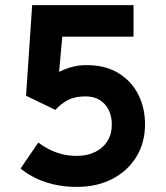

<svg xmlns="http://www.w3.org/2000/svg" viewBox="-20 -720 651 752"><path d="M281.5 12Q228.5 12 186 1.2Q143.5 -9.5 112 -26.2Q80.5 -43 60.5 -60L130 -161.5Q148 -148 170.2 -136.2Q192.5 -124.5 219.8 -117Q247 -109.5 281 -109.5Q321.5 -109.5 352.2 -124.5Q383 -139.5 400.5 -167Q418 -194.5 418 -232Q418 -264.5 405.8 -289.2Q393.5 -314 370.8 -328.2Q348 -342.5 315 -342.5Q273.5 -342.5 245.5 -327.8Q217.5 -313 197 -289.5L82 -345L106 -700H503V-576.5H224L211.5 -438.5Q235.5 -450.5 262 -457.8Q288.5 -465 318.5 -465Q392 -465 443.2 -434Q494.5 -403 521.2 -350.5Q548 -298 548 -233.5Q548 -160.5 513.8 -105.2Q479.5 -50 419.5 -19Q359.5 12 281.5 12Z"/></svg>

Font: Undotted
Style: Bold
Weight: 700
Designer: Delve Withrington, Dave Bailey, Thomas Jockin
Foundry: Delve Fonts LLC
Version: Version 4.000